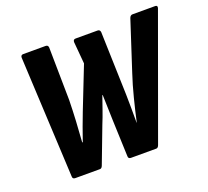

<svg xmlns="http://www.w3.org/2000/svg" viewBox="-114 -796 1016 936"><g transform="rotate(-20 394.0 -327.5)"><path d="M125 0Q111 0 111 -13L80 -641Q80 -655 93 -655H209Q222 -655 223 -642L227 -368Q226 -315 223 -260Q220 -205 216 -152H219Q231 -187 244 -223Q257 -259 270 -292L356 -511L346 -625Q346 -639 359 -639H473Q485 -639 487 -626L497 -299Q498 -263 498 -226Q498 -189 498 -152H499Q511 -207 527 -270Q543 -333 561 -387L644 -642Q649 -655 660 -655H778Q784 -655 786.5 -651.5Q789 -648 787 -641L559 -13Q554 0 545 0H414Q400 0 400 -13L393 -200Q392 -234 391 -267.5Q390 -301 389 -335H387Q375 -301 363.5 -267.5Q352 -234 338 -200L267 -13Q262 0 253 0Z"/></g></svg>

Font: Sofia Sans Condensed Black
Style: Italic
Weight: 900
Italic angle: -9°
Version: Version 4.100